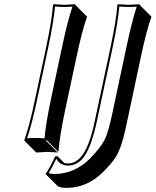

<svg xmlns="http://www.w3.org/2000/svg" viewBox="-20 -668 743 916"><path d="M433.1 -95.2 507.8 -444.8Q535.2 -574.7 540 -645L542.5 -647.9Q544.4 -647.9 593.3 -645Q593.3 -645 645.5 -647.9L646 -645L702.6 -588.4Q678.2 -521 650.4 -388.7L580.6 -60.5Q559.1 41.5 528.8 86.4Q510.3 113.8 472.2 152.3Q396 228 297.9 228.5Q267.6 228 254.9 219.7L198.2 163.1V160.2Q215.3 137.7 243.2 78.1L254.4 77.1L287.1 109.9Q295.9 111.8 305.2 111.8Q382.8 111.8 423.3 -51.3Q427.7 -70.8 433.1 -95.2ZM200.7 -444.8Q228 -574.2 232.9 -645L235.8 -647.9Q237.8 -647.9 286.1 -645L338.9 -647.9V-645L395.5 -588.4Q371.1 -521 343.3 -388.2L291 -143.6Q263.7 -14.2 258.8 56.6L202.1 0L199.2 2.9L255.9 59.6Q253.9 59.6 205.6 56.6L152.8 59.6L96.2 2.9V0Q121.1 -68.8 148.4 -200.2ZM210.4 -442.9 158.2 -197.8Q132.3 -75.2 109.4 -8.3Q127.4 -9.8 148.9 -9.8Q174.3 -9.8 192.4 -7.8Q198.2 -78.6 224.6 -202.1L276.9 -447.3Q303.2 -571.3 325.7 -636.2Q307.1 -634.8 286.1 -634.8Q260.7 -634.8 242.7 -637.2Q236.3 -566.4 210.4 -442.9ZM442.9 -92.8Q413.6 44.9 372.6 90.3Q342.8 121.6 305.2 122.1Q265.6 121.1 249 89.4Q226.6 135.7 211.9 158.2Q225.6 162.1 241.2 162.1Q336.4 161.1 408.7 88.9Q465.8 30.8 483.9 -11.7Q498.5 -46.9 514.2 -119.1L584 -447.3Q610.4 -570.8 632.3 -636.2Q614.7 -634.8 593.3 -634.8Q568.4 -634.8 549.3 -637.2Q543.5 -566.4 517.6 -442.9Z"/></svg>

Font: Linux Biolinum Shadow O
Style: Italic
Weight: 400
Italic angle: -12°
Designer: Philipp H. Poll
Foundry: Philipp H. Poll
Version: Version 0.6.2